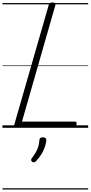

<svg xmlns="http://www.w3.org/2000/svg" viewBox="-20 -1035 734 1555"><path d="M117 0Q88 0 95 -23L375 -996Q378 -1006 384.5 -1010.5Q391 -1015 406 -1015Q420 -1015 426.5 -1010.5Q433 -1006 429 -995L158 -50H587Q597 -50 599.5 -44Q602 -38 599 -25Q595 -12 589 -6Q583 0 574 0ZM241 276Q233 269 232 262Q231 255 238 246Q256 222 269 200Q282 178 289.5 154Q297 130 299 100Q300 87 307.5 82Q315 77 328 77Q342 77 349 83.5Q356 90 355 101Q354 120 345.5 148Q337 176 319.5 207Q302 238 274 268Q267 276 258.5 279Q250 282 241 276ZM0 490H694V500H0ZM0 -20H694V0H0ZM0 -505H694V-500H0ZM0 -1010H694V-1000H0Z"/></svg>

Font: Playwrite AU QLD Guides
Style: Regular
Weight: 400
Designer: Veronika Burian, José Scaglione
Foundry: TypeTogether
Version: Version 1.003